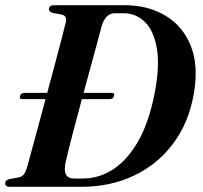

<svg xmlns="http://www.w3.org/2000/svg" viewBox="-20 -720 784 740"><path d="M0 -14Q0 -26 17 -30L51 -36Q63.5 -38 71 -46.8Q78.5 -55.5 85 -77.5Q95.5 -115.5 114.8 -187Q134 -258.5 155.5 -338H66.5Q54 -338 57 -350Q61 -362 74.5 -362H162Q177.5 -419.5 192 -473.8Q206.5 -528 217.5 -570.2Q228.5 -612.5 233.5 -634Q239.5 -659 217.5 -664L184 -670Q168.5 -674 168.5 -684.5Q168.5 -700 190.5 -700H459.5Q551 -700 618.5 -659.2Q686 -618.5 716.2 -541Q746.5 -463.5 726 -353Q706 -244 646 -164.8Q586 -85.5 495.5 -42.8Q405 0 293.5 0H18Q0 0 0 -14ZM300 -32Q361 -32 415.5 -67Q470 -102 511.8 -174.2Q553.5 -246.5 575.5 -358Q596.5 -465 584.5 -533.8Q572.5 -602.5 538 -635.8Q503.5 -669 457 -669H422.5Q387 -669 372 -620Q366 -596.5 355 -556Q344 -515.5 330.2 -465.2Q316.5 -415 302 -362H410Q423.5 -362 419.5 -350Q416 -338 402.5 -338H295.5Q275 -262 257.5 -194.5Q240 -127 232.5 -93Q220 -32 265 -32Z"/></svg>

Font: Fraunces 72pt S000 SemiBold
Style: Italic
Weight: 600
Italic angle: -16°
Version: Version 1.000; ttfautohint (v1.8.3)